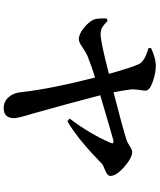

<svg xmlns="http://www.w3.org/2000/svg" viewBox="68 -883 864 1040"><g transform="rotate(90 500.0 -363.0)"><path d="M241 -735 240 -749Q296 -775 335 -775Q375 -775 422.5 -758.5Q470 -742 471 -720Q471 -710 467 -684Q463 -658 464 -643Q469 -602 480 -546Q671 -595 740 -617Q750 -620 771 -633.5Q792 -647 802 -647Q835 -647 884 -604Q933 -561 933 -529Q933 -518 921.5 -510.5Q910 -503 893 -496.5Q876 -490 869 -485Q864 -480 842.5 -459.5Q821 -439 809 -428Q797 -417 773 -396Q749 -375 730.5 -360.5Q712 -346 686.5 -328Q661 -310 637 -296L622 -308Q703 -414 754 -530Q758 -540 754.5 -543.5Q751 -547 740 -545Q712 -538 496 -474Q539 -309 594 -113Q620 -29 620 -8Q620 49 566 49Q529 49 505.5 21.5Q482 -6 479 -48Q461 -208 400 -446Q348 -430 283 -405Q263 -396 235.5 -377Q208 -358 193 -358Q165 -358 131.5 -385Q98 -412 86 -439Q78 -459 80 -509L93 -514Q96 -511 103 -504.5Q110 -498 113.5 -495.5Q117 -493 123.5 -488Q130 -483 135.5 -481Q141 -479 148.5 -477.5Q156 -476 164 -476Q203 -475 380 -521Q345 -647 327 -684Q312 -715 241 -735Z"/></g></svg>

Font: Swei Spring CJKtc
Style: Bold
Weight: 700
Version: Version 1.021